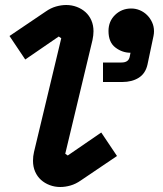

<svg xmlns="http://www.w3.org/2000/svg" viewBox="-20 -734 652 768"><path d="M414 -610Q414 -649 440.5 -674.5Q467 -700 505 -700Q523 -700 539.5 -693Q556 -686 568.5 -673.5Q581 -661 588.5 -644.5Q596 -628 596 -609Q596 -604 595.5 -599.5Q595 -595 594 -590L570 -476Q562 -440 535 -423Q508 -406 469 -406H392V-484H466Q495 -484 499 -508L502 -523Q469 -523 441.5 -544Q414 -565 414 -610ZM303 -12Q283 2 262 8Q241 14 221 14Q199 14 179 6.5Q159 -1 144 -14.5Q129 -28 120.5 -47.5Q112 -67 112 -91Q112 -109 116 -126L225 -581L215 -588L81 -496L18 -590L163 -688Q183 -702 204 -708Q225 -714 245 -714Q267 -714 287 -706.5Q307 -699 322 -685.5Q337 -672 345.5 -652.5Q354 -633 354 -609Q354 -593 350 -574L241 -119L251 -112L385 -204L448 -110L303 -12Z"/></svg>

Font: Space Mono
Style: Bold Italic
Weight: 700
Italic angle: -12°
Monospace: yes
Designer: Colophon Foundry / Benjamin Critton
Foundry: Colophon Foundry
Version: Version 1.000;PS 1.000;hotconv 1.0.81;makeotf.lib2.5.63406